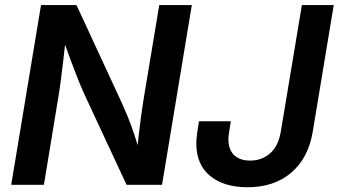

<svg xmlns="http://www.w3.org/2000/svg" viewBox="-20 -748 1371 777"><path d="M25.4 0 146 -727.5H289.6L475.6 -325.7Q485.4 -304.2 497.6 -274.2Q509.8 -244.1 522.7 -206.1Q535.6 -168 547.4 -123.5L533.2 -116.2Q536.1 -155.3 541 -197.5Q545.9 -239.7 551 -278.3Q556.2 -316.9 560.5 -342.8L624.5 -727.5H756.3L635.7 0H492.2L323.7 -361.8Q310.1 -391.6 296.6 -424.8Q283.2 -458 267.3 -501Q251.5 -543.9 230.5 -602.5L247.6 -606.4Q241.7 -550.8 236.1 -503.7Q230.5 -456.5 225.8 -420.7Q221.2 -384.8 217.3 -362.3L157.7 0ZM981.4 9.8Q886.2 9.8 830.3 -36.1Q774.4 -82 774.4 -168Q774.4 -175.8 775.1 -185.1Q775.9 -194.3 778.1 -211.4Q780.3 -228.5 785.2 -257.3H914.1Q910.2 -230.5 907.7 -216.3Q905.3 -202.1 904.8 -195.6Q904.3 -189 904.3 -184.1Q904.3 -142.1 927.7 -120.1Q951.2 -98.1 992.2 -98.1Q1039.6 -98.1 1073 -127.4Q1106.4 -156.7 1116.2 -214.4L1201.7 -727.5H1330.6L1245.6 -214.8Q1227.5 -107.4 1158.2 -48.8Q1088.9 9.8 981.4 9.8Z"/></svg>

Font: Inter 18pt SemiBold
Style: Italic
Weight: 600
Italic angle: -9.3988°
Designer: Rasmus Andersson
Foundry: rsms
Version: Version 4.001;git-66647c0bb